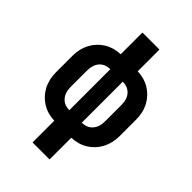

<svg xmlns="http://www.w3.org/2000/svg" viewBox="-262 -837 1124 1124"><g transform="rotate(45 300.0 -275.0)"><path d="M229.5 180V0Q172.8 -2 129.2 -29Q85.6 -56 60.8 -102.2Q36.1 -148.5 36.1 -207.8V-343.4Q36.1 -402.7 60.8 -448.4Q85.6 -494.2 129.2 -521.2Q172.8 -548.2 229.5 -550V-730H370.5V-550Q427.4 -548.2 470.9 -521.2Q514.4 -494.2 539.2 -448.4Q563.9 -402.7 563.9 -343.4V-207.8Q563.9 -148.5 539.2 -102.2Q514.4 -56 470.9 -29Q427.4 -2 370.5 0V180ZM248.4 -105.8V-445Q206.2 -445 181.9 -418.1Q157.6 -391.2 157.6 -344.9V-206.2Q157.6 -160.7 181.9 -133.3Q206.2 -105.8 248.4 -105.8ZM351.6 -105.8Q393.8 -105.8 418.1 -133.3Q442.4 -160.7 442.4 -206.2V-344.9Q442.4 -391.2 418.1 -418.1Q393.8 -445 351.6 -445Z"/></g></svg>

Font: JetBrains Mono
Style: Regular
Weight: 400
Monospace: yes
Designer: Philipp Nurullin, Konstantin Bulenkov
Foundry: JetBrains
Version: Version 2.305